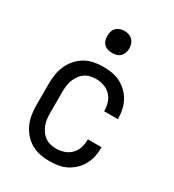

<svg xmlns="http://www.w3.org/2000/svg" viewBox="-179 -836 858 946"><g transform="rotate(30 250.0 -362.5)"><path d="M247 8Q220 8 193.5 2.5Q167 -3 144 -16.5Q121 -30 103.5 -50.5Q86 -71 75 -95.5Q64 -120 60 -146.5Q56 -173 56 -200V-320Q56 -347 60 -373.5Q64 -400 75 -424.5Q86 -449 103.5 -469.5Q121 -490 144 -503.5Q167 -517 193.5 -522.5Q220 -528 247 -528Q272 -528 297 -524Q322 -520 344 -509Q366 -498 384.5 -480.5Q403 -463 415 -441Q427 -419 432.5 -394.5Q438 -370 438 -345V-340H360V-343Q360 -366 353 -388Q346 -410 330 -426.5Q314 -443 292 -450.5Q270 -458 247 -458Q230 -458 213.5 -454Q197 -450 183 -440Q169 -430 159.5 -416Q150 -402 144 -386.5Q138 -371 136 -354Q134 -337 134 -320V-200Q134 -183 136 -166Q138 -149 144 -133.5Q150 -118 159.5 -104Q169 -90 183 -80Q197 -70 213.5 -66Q230 -62 247 -62Q270 -62 292 -69.5Q314 -77 330 -93.5Q346 -110 353 -132Q360 -154 360 -177V-180H438V-175Q438 -150 432.5 -125.5Q427 -101 415 -79Q403 -57 384.5 -39.5Q366 -22 344 -11Q322 0 297 4Q272 8 247 8ZM250 -608Q237 -608 225 -611.5Q213 -615 204 -624Q195 -633 191.5 -645Q188 -657 188 -670Q188 -683 191.5 -695Q195 -707 204 -716Q213 -725 225 -729Q237 -733 250 -733Q263 -733 275 -729Q287 -725 296 -716Q305 -707 309 -695Q313 -683 313 -670Q313 -657 309 -645Q305 -633 296 -624Q287 -615 275 -611.5Q263 -608 250 -608Z"/></g></svg>

Font: Iosevka Term Curly
Style: Regular
Weight: 400
Designer: Belleve Invis
Foundry: Belleve Invis
Version: Version 32.3.0